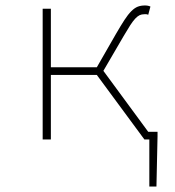

<svg xmlns="http://www.w3.org/2000/svg" viewBox="-20 -510 640 702"><path d="M526 172V0H508L334 -236H166V0H136V-478H166V-264H334L404 -386Q422 -417 435 -437Q448 -457 460 -469Q472 -481 483.5 -485.5Q495 -490 510 -490Q522 -490 530 -486L522 -456Q517 -458 515 -458Q513 -458 508 -458Q498 -458 490.5 -454.5Q483 -451 474.5 -442Q466 -433 456 -417.5Q446 -402 432 -378L358 -251L522 -28H556V-12L552 172Z"/></svg>

Font: Source Code Pro ExtraLight
Style: Regular
Weight: 200
Monospace: yes
Designer: Paul D. Hunt, Teo Tuominen
Foundry: Adobe Systems Incorporated
Version: Version 2.030;PS 1.000;hotconv 16.6.51;makeotf.lib2.5.65220